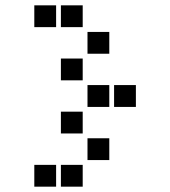

<svg xmlns="http://www.w3.org/2000/svg" viewBox="-20 -711 640 722"><path d="M110 -691Q109 -691 109 -691Q109 -691 109 -690V-610Q109 -609 109 -609Q109 -609 110 -609H190Q191 -609 191 -609Q191 -609 191 -610V-690Q191 -691 191 -691Q191 -691 190 -691ZM210 -691Q209 -691 209 -691Q209 -691 209 -690V-610Q209 -609 209 -609Q209 -609 210 -609H290Q291 -609 291 -609Q291 -609 291 -610V-690Q291 -691 291 -691Q291 -691 290 -691ZM310 -591Q309 -591 309 -591Q309 -591 309 -590V-510Q309 -509 309 -509Q309 -509 310 -509H390Q391 -509 391 -509Q391 -509 391 -510V-590Q391 -591 391 -591Q391 -591 390 -591ZM210 -491Q209 -491 209 -491Q209 -491 209 -490V-410Q209 -409 209 -409Q209 -409 210 -409H290Q291 -409 291 -409Q291 -409 291 -410V-490Q291 -491 291 -491Q291 -491 290 -491ZM310 -391Q309 -391 309 -391Q309 -391 309 -390V-310Q309 -309 309 -309Q309 -309 310 -309H390Q391 -309 391 -309Q391 -309 391 -310V-390Q391 -391 391 -391Q391 -391 390 -391ZM410 -391Q409 -391 409 -391Q409 -391 409 -390V-310Q409 -309 409 -309Q409 -309 410 -309H490Q491 -309 491 -309Q491 -309 491 -310V-390Q491 -391 491 -391Q491 -391 490 -391ZM210 -291Q209 -291 209 -291Q209 -291 209 -290V-210Q209 -209 209 -209Q209 -209 210 -209H290Q291 -209 291 -209Q291 -209 291 -210V-290Q291 -291 291 -291Q291 -291 290 -291ZM310 -191Q309 -191 309 -191Q309 -191 309 -190V-110Q309 -109 309 -109Q309 -109 310 -109H390Q391 -109 391 -109Q391 -109 391 -110V-190Q391 -191 391 -191Q391 -191 390 -191ZM110 -91Q109 -91 109 -91Q109 -91 109 -90V-10Q109 -9 109 -9Q109 -9 110 -9H190Q191 -9 191 -9Q191 -9 191 -10V-90Q191 -91 191 -91Q191 -91 190 -91ZM210 -91Q209 -91 209 -91Q209 -91 209 -90V-10Q209 -9 209 -9Q209 -9 210 -9H290Q291 -9 291 -9Q291 -9 291 -10V-90Q291 -91 291 -91Q291 -91 290 -91Z"/></svg>

Font: Doto ExtraBold
Style: Regular
Weight: 800
Monospace: yes
Version: Version 1.000